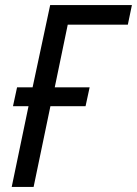

<svg xmlns="http://www.w3.org/2000/svg" viewBox="-20 -734 538 754"><path d="M26 0H112L178 -317H316L332 -391H195L246 -637H482L498 -714H177L108 -391H47L31 -317H92Z"/></svg>

Font: Noto Sans SemiCondensed
Style: Italic
Weight: 400
Width: 4
Italic angle: -12°
Designer: Monotype Design Team
Foundry: Monotype Imaging Inc.
Version: Version 2.013